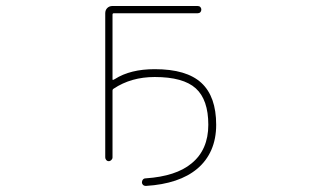

<svg xmlns="http://www.w3.org/2000/svg" viewBox="-20 -564 1040 644"><path d="M468.8 34.2Q570.3 27.3 622.1 -15.6Q678.7 -61.5 678.7 -145.5Q678.7 -229.5 636.7 -267.6Q594.7 -305.7 499 -305.7Q419.9 -305.7 361.3 -266.6Q357.4 -264.6 357.4 -259.8V-36.1Q357.4 -31.2 353.5 -27.3Q349.6 -23.4 344.7 -23.4Q339.8 -23.4 336.4 -27.3Q333 -31.2 333 -36.1V-519.5Q333 -530.3 339.8 -537.1Q346.7 -543.9 357.4 -543.9H642.6Q648.4 -543.9 651.9 -540.5Q655.3 -537.1 655.3 -531.7Q655.3 -526.4 651.9 -522.9Q648.4 -519.5 642.6 -519.5H361.3Q357.4 -519.5 357.4 -514.6V-298.8Q357.4 -293.9 361.3 -296.9L365.2 -298.8Q417 -332 499 -332Q605.5 -332 655.3 -286.1Q705.1 -240.2 705.1 -145.5Q705.1 -98.6 689 -61.5Q672.9 -24.4 641.6 2Q581.1 52.7 469.7 59.6Q468.8 59.6 468.8 59.6Q463.9 59.6 460 56.6Q456.1 52.7 456.1 47.4Q456.1 42 459.5 38.1Q462.9 34.2 468.8 34.2Z"/></svg>

Font: Rounded-X Mgen+ 1m thin
Style: Regular
Weight: 100
Designer: [Source Han Sans]
Ryoko NISHIZUKA  (kana & ideographs); Paul D. Hunt (Latin, Greek & Cyrillic); Wenlong ZHANG  (bopomofo
Version: Version 1.059.20150602